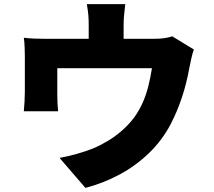

<svg xmlns="http://www.w3.org/2000/svg" viewBox="-20 -846 1040 935"><path d="M590 -826Q586 -789 584 -769Q582 -749 582 -724Q582 -710 582 -682Q582 -654 582 -624Q582 -594 582 -574H412Q412 -597 412 -627Q412 -657 412 -683.5Q412 -710 412 -724Q412 -749 410.5 -769Q409 -789 403 -826ZM924 -605Q917 -586 911 -558Q905 -530 902 -515Q895 -476 886 -440.5Q877 -405 866 -372Q855 -339 841.5 -306.5Q828 -274 811 -241Q770 -163 706 -101Q642 -39 563 3.5Q484 46 396 69L270 -77Q309 -84 353.5 -96.5Q398 -109 433 -123Q469 -138 505.5 -160Q542 -182 575 -211Q608 -240 635 -276Q659 -310 675.5 -347.5Q692 -385 702.5 -427Q713 -469 720 -514H259Q259 -502 259 -485.5Q259 -469 259 -450Q259 -431 259 -414.5Q259 -398 259 -386Q259 -367 260 -344Q261 -321 263 -304H96Q98 -326 99.5 -351Q101 -376 101 -399Q101 -411 101 -434Q101 -457 101 -483Q101 -509 101 -532.5Q101 -556 101 -571Q101 -588 100 -615.5Q99 -643 96 -662Q124 -659 148.5 -658Q173 -657 203 -657H728Q761 -657 782.5 -660.5Q804 -664 819 -669Z"/></svg>

Font: Noto Sans JP Thin Black
Style: Regular
Weight: 900
Version: Version 2.004-H2;hotconv 1.0.118;makeotfexe 2.5.65603